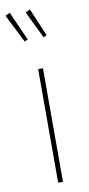

<svg xmlns="http://www.w3.org/2000/svg" viewBox="-97 -827 400 864"><g transform="rotate(-10 103.0 -395.5)"><path d="M118 -519V0H96V-519ZM14 -791 73 -659 58 -652 -7 -781ZM106 -790 160 -663 145 -656 85 -780Z"/></g></svg>

Font: Fira Sans Extra Condensed Thin
Style: Regular
Weight: 250
Width: 1
Designer: Carrois Corporate & Edenspiekermann AG
Foundry: Carrois Corporate GbR & Edenspiekermann AG
Version: Version 4.203